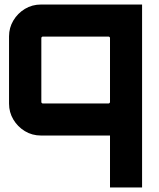

<svg xmlns="http://www.w3.org/2000/svg" viewBox="-20 -600 704 850"><path d="M467 230V0H162Q122 0 90 -19.5Q58 -39 39 -71Q20 -103 20 -141V-439Q20 -477 39 -509Q58 -541 90 -560.5Q122 -580 162 -580H609V230ZM169 -142H461Q463 -142 465 -144Q467 -146 467 -148V-432Q467 -434 465 -436Q463 -438 461 -438H169Q167 -438 165 -436Q163 -434 163 -432V-148Q163 -146 165 -144Q167 -142 169 -142Z"/></svg>

Font: Orbitron ExtraBold
Style: Regular
Weight: 800
Designer: Matt McInerney
Foundry: The League of Moveable Type
Version: Version 2.001